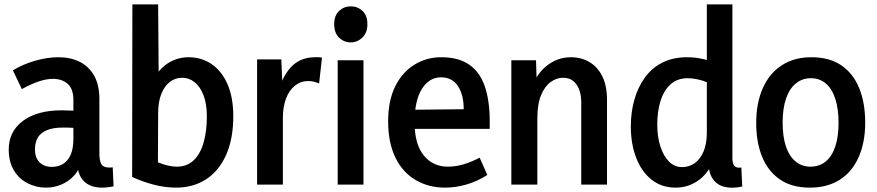

<svg xmlns="http://www.w3.org/2000/svg" viewBox="-20 -845 4017 879"><path d="M333 -114 356 -113Q345 -69 319 -41Q293 -13 259.5 0.5Q226 14 191 14Q145 14 105.5 -6.5Q66 -27 43 -66Q20 -105 20 -161Q20 -243 85 -291.5Q150 -340 263 -340Q285 -340 314.5 -338.5Q344 -337 367 -332V-254Q342 -258 319.5 -259.5Q297 -261 268 -261Q223 -261 194.5 -249Q166 -237 153 -215Q140 -193 140 -161Q140 -123 161 -102Q182 -81 217 -81Q246 -81 268 -94Q290 -107 303 -135.5Q316 -164 316 -210V-387Q316 -438 290 -461Q264 -484 222 -484Q191 -484 154 -471Q117 -458 80 -437L39 -523Q85 -551 141 -567Q197 -583 247 -583Q303 -583 345 -562Q387 -541 411 -498.5Q435 -456 435 -391V-141Q435 -108 444.5 -93Q454 -78 480 -78Q483 -78 487.5 -78Q492 -78 496 -79L500 8Q486 11 472.5 12.5Q459 14 447 14Q393 14 363 -16.5Q333 -47 333 -114Z M786 14Q737 14 686 1Q635 -12 585 -35L586 -825H704L707 -422H661Q685 -506 733.5 -544.5Q782 -583 843 -583Q903 -583 949.5 -551Q996 -519 1022 -458.5Q1048 -398 1048 -313Q1048 -210 1015.5 -136.5Q983 -63 924 -24.5Q865 14 786 14ZM789 -82Q836 -82 866.5 -111Q897 -140 912 -192Q927 -244 927 -312Q927 -370 911.5 -409.5Q896 -449 870.5 -469Q845 -489 815 -489Q782 -489 757.5 -470Q733 -451 718.5 -415Q704 -379 704 -326L703 -102Q727 -92 748.5 -87Q770 -82 789 -82Z M1157 0V-573H1268L1275 -405H1249Q1268 -489 1310.5 -536Q1353 -583 1423 -583Q1431 -583 1438.5 -583Q1446 -583 1454 -581L1441 -463Q1415 -474 1391 -474Q1357 -474 1330.5 -453Q1304 -432 1289.5 -394Q1275 -356 1275 -304V0Z M1526 0V-569H1644V0ZM1585 -651Q1555 -651 1532.5 -672.5Q1510 -694 1510 -735Q1510 -774 1532.5 -795Q1555 -816 1586 -816Q1617 -816 1639.5 -795Q1662 -774 1662 -735Q1662 -695 1639 -673Q1616 -651 1585 -651Z M2018 14Q1942 14 1882.5 -21Q1823 -56 1790 -124Q1757 -192 1757 -289Q1757 -385 1789.5 -450Q1822 -515 1877.5 -549Q1933 -583 2000 -583Q2080 -583 2129 -548.5Q2178 -514 2200 -448Q2222 -382 2222 -292V-255H1823L1825 -342L2103 -345Q2103 -377 2096.5 -403.5Q2090 -430 2077.5 -449.5Q2065 -469 2045.5 -480Q2026 -491 1999 -491Q1945 -491 1911.5 -438Q1878 -385 1878 -285Q1878 -185 1920 -133.5Q1962 -82 2030 -82Q2066 -82 2101.5 -92.5Q2137 -103 2176 -123L2211 -44Q2164 -14 2114.5 0Q2065 14 2018 14Z M2641 0V-375Q2641 -428 2619 -458.5Q2597 -489 2558 -489Q2528 -489 2501 -469.5Q2474 -450 2457 -409Q2440 -368 2440 -302V0H2321V-569H2434L2439 -405H2402Q2425 -495 2477 -539Q2529 -583 2593 -583Q2641 -583 2678.5 -561Q2716 -539 2737.5 -495.5Q2759 -452 2759 -387V0Z M3333 -825V-122Q3333 -96 3342 -85.5Q3351 -75 3374 -78L3378 9Q3332 19 3297 10.5Q3262 2 3242.5 -27Q3223 -56 3223 -110V-147H3259Q3236 -66 3186.5 -26Q3137 14 3073 14Q3009 14 2963 -22.5Q2917 -59 2892.5 -122.5Q2868 -186 2868 -266Q2868 -331 2884 -388Q2900 -445 2932 -489.5Q2964 -534 3012.5 -558.5Q3061 -583 3126 -583Q3167 -583 3208 -572.5Q3249 -562 3295 -536L3220 -467Q3197 -477 3172.5 -482Q3148 -487 3129 -487Q3081 -487 3050 -459Q3019 -431 3004 -383Q2989 -335 2989 -275Q2989 -218 3003.5 -174Q3018 -130 3043 -105Q3068 -80 3102 -80Q3135 -80 3160.5 -98Q3186 -116 3201 -151.5Q3216 -187 3216 -239V-825Z M3819 -282Q3819 -347 3804 -393Q3789 -439 3760.5 -463Q3732 -487 3692 -487Q3653 -487 3623.5 -463Q3594 -439 3578.5 -393.5Q3563 -348 3563 -284Q3563 -220 3578 -175Q3593 -130 3622 -106Q3651 -82 3690 -82Q3731 -82 3760 -105.5Q3789 -129 3804 -174.5Q3819 -220 3819 -282ZM3941 -284Q3941 -193 3911 -125.5Q3881 -58 3824.5 -22Q3768 14 3687 14Q3605 14 3550.5 -23.5Q3496 -61 3469 -127.5Q3442 -194 3442 -282Q3442 -373 3472 -441Q3502 -509 3559 -546Q3616 -583 3695 -583Q3777 -583 3831.5 -546Q3886 -509 3913.5 -441.5Q3941 -374 3941 -284Z"/></svg>

Font: Yaldevi SemiBold
Style: Regular
Weight: 600
Designer: Sol Matas, Rajitha Manaperi, Kosala Senevirathne
Foundry: Mooniak
Version: Version 1.100